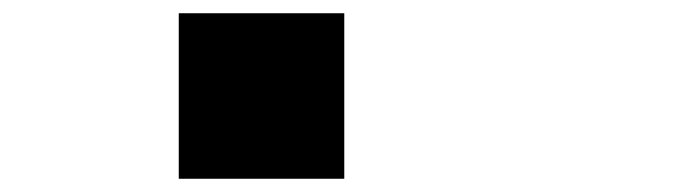

<svg xmlns="http://www.w3.org/2000/svg" viewBox="-20 -645 1040 290"><path d="M500 -625V-375H250V-625Z"/></svg>

Font: Galmuri7 Regular
Style: Regular
Weight: 400
Designer: Lee Minseo (quiple)
Version: Version 2.399;hotconv 1.1.1;makeotfexe 2.6.0 DEVELOPMENT